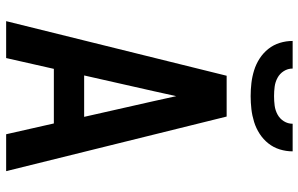

<svg xmlns="http://www.w3.org/2000/svg" viewBox="-198 -798 995 640"><g transform="rotate(90 300.0 -477.5)"><path d="M50 0 232 -735H368L550 0H427L391 -159H209L173 0ZM231 -260H369L317 -490Q313 -509 308.5 -528.5Q304 -548 300 -567Q296 -548 291.5 -528.5Q287 -509 283 -490ZM300 -815Q278 -815 256.5 -817.5Q235 -820 214 -826.5Q193 -833 174.5 -845Q156 -857 142.5 -874Q129 -891 122.5 -912Q116 -933 116 -955H208Q208 -939 216.5 -925.5Q225 -912 239 -904.5Q253 -897 268.5 -895Q284 -893 300 -893Q316 -893 331.5 -895Q347 -897 361 -904.5Q375 -912 383.5 -925.5Q392 -939 392 -955H484Q484 -933 477.5 -912Q471 -891 457.5 -874Q444 -857 425.5 -845Q407 -833 386 -826.5Q365 -820 343.5 -817.5Q322 -815 300 -815Z"/></g></svg>

Font: Iosevka Aile
Style: Bold
Weight: 700
Designer: Belleve Invis
Foundry: Belleve Invis
Version: Version 28.0.1; ttfautohint (v1.8.4)